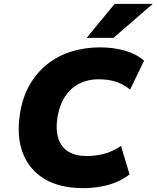

<svg xmlns="http://www.w3.org/2000/svg" viewBox="-20 -961 810 993"><path d="M409 12Q291 12 212 -34.5Q133 -81 99 -167Q65 -253 83 -371Q96 -457 133 -521.5Q170 -586 225 -629.5Q280 -673 349.5 -694.5Q419 -716 498 -716Q567 -716 626 -699Q685 -682 725 -647L653 -498Q613 -529 574 -540Q535 -551 489 -551Q436 -551 392 -529.5Q348 -508 318 -464Q288 -420 277 -354Q267 -288 282.5 -243Q298 -198 335 -176Q372 -154 427 -154Q472 -154 515 -164.5Q558 -175 606 -206L650 -59Q620 -35 581 -19Q542 -3 498.5 4.5Q455 12 409 12ZM428 -765 573 -941H770L567 -765Z"/></svg>

Font: Nunito Sans 6pt Black
Style: Italic
Weight: 900
Italic angle: -9°
Version: Version 3.101;gftools[0.9.27]